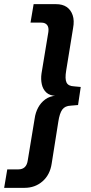

<svg xmlns="http://www.w3.org/2000/svg" viewBox="-70 -725 437 925"><path d="M-50 180 -35 91H19Q38 91 49.5 80Q61 69 64 46L97 -154Q101 -183 114 -207Q127 -231 148.5 -246.5Q170 -262 200 -264V-263Q170 -264 153.5 -279Q137 -294 131.5 -318.5Q126 -343 130 -371L163 -571Q166 -593 157 -604.5Q148 -616 129 -616H77L92 -705H200Q231 -705 251 -691.5Q271 -678 280 -652Q289 -626 282 -589L249 -386Q242 -345 250.5 -327.5Q259 -310 287 -309L319 -306L306 -219L271 -216Q243 -215 230 -197Q217 -179 211 -139L179 63Q171 117 135 148.5Q99 180 48 180Z"/></svg>

Font: Nunito Sans 10pt Condensed
Style: Bold Italic
Weight: 700
Width: 3
Italic angle: -9°
Designer: Vernon Adams
Foundry: Vernon Adams
Version: Version 3.101;gftools[0.9.27]